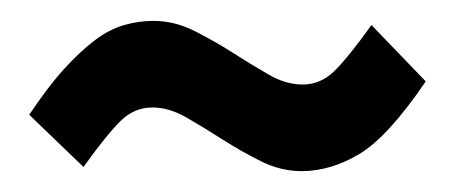

<svg xmlns="http://www.w3.org/2000/svg" viewBox="-20 -442 436 184"><path d="M8 -332Q26 -359 41.5 -376Q57 -393 71 -403.5Q85 -414 99 -418Q113 -422 127 -422Q147 -422 166 -412.5Q185 -403 203 -391.5Q221 -380 237.5 -370.5Q254 -361 270 -361Q287 -361 300 -373.5Q313 -386 336 -418L388 -364Q352 -311 324.5 -294.5Q297 -278 269 -278Q249 -278 230 -287.5Q211 -297 193 -308.5Q175 -320 158.5 -329.5Q142 -339 126 -339Q109 -339 96 -326.5Q83 -314 60 -282Z"/></svg>

Font: SVN-Bebas Neue
Style: Bold
Weight: 700
Designer: Ryoichi Tsunekawa
Foundry: Ryoichi Tsunekawa
Version: Version 1.300; ttfautohint (v1.7.9-c794)